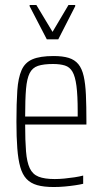

<svg xmlns="http://www.w3.org/2000/svg" viewBox="-20 -743 413 771"><path d="M196 8Q156 8 129.5 0.5Q103 -7 86.5 -24.5Q70 -42 61.5 -72Q53 -102 49.5 -147Q46 -192 46 -254Q46 -329 49.5 -379.5Q53 -430 66.5 -461Q80 -492 110.5 -505Q141 -518 195 -518Q232 -518 256 -510.5Q280 -503 294.5 -485.5Q309 -468 316 -437.5Q323 -407 325 -362Q327 -317 327 -256V-243H81Q81 -178 84.5 -135Q88 -92 99.5 -67.5Q111 -43 135 -33.5Q159 -24 200 -24Q218 -24 238.5 -26Q259 -28 279 -31Q299 -34 314 -38V-5Q302 -2 282 1Q262 4 240 6Q218 8 196 8ZM292 -256V-296Q292 -360 287 -398Q282 -436 271 -455Q260 -474 240.5 -480Q221 -486 193 -486Q155 -486 132.5 -478.5Q110 -471 99 -449Q88 -427 84.5 -385.5Q81 -344 81 -275H311ZM168 -585 99 -718V-723H126L191 -615L255 -723H282V-718L214 -585Z"/></svg>

Font: Saira ExtraCondensed Thin
Style: Regular
Weight: 250
Width: 2
Designer: Hector Gatti with collaboration of the Omnibus-Type team
Foundry: Omnibus-Type
Version: Version 1.101